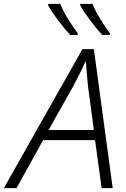

<svg xmlns="http://www.w3.org/2000/svg" viewBox="-74 -968 649 988"><path d="M-54 0H11L148 -247H415L449 0H506L409 -715H350ZM176 -299 301 -521Q318 -554 335 -586.5Q352 -619 365 -650H368Q370 -621 373 -586.5Q376 -552 379 -523L409 -299ZM453 -788H491V-797Q468 -828 442 -870.5Q416 -913 402 -948H339V-940Q358 -906 390.5 -862.5Q423 -819 453 -788ZM288 -788H326V-797Q302 -828 276 -870.5Q250 -913 236 -948H174V-940Q193 -906 225.5 -862.5Q258 -819 288 -788Z"/></svg>

Font: Noto Sans UI Light
Style: Italic
Weight: 300
Italic angle: -12°
Designer: Monotype Design Team
Foundry: Monotype Imaging Inc.
Version: Version 1.901